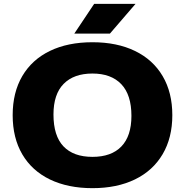

<svg xmlns="http://www.w3.org/2000/svg" viewBox="-20 -970 964 1000"><path d="M46 -370Q46 -488.5 96.2 -574Q146.5 -659.5 240 -704.8Q333.5 -750 461.5 -750Q589.5 -750 683.2 -704.5Q777 -659 827.2 -573.5Q877.5 -488 877.5 -370Q877.5 -252.5 827 -166.8Q776.5 -81 682.8 -35.5Q589 10 461.5 10Q334 10 240.2 -35.2Q146.5 -80.5 96.2 -166Q46 -251.5 46 -370ZM664.5 -366.5Q664.5 -476 611.8 -531.5Q559 -587 461.5 -587Q364.5 -587 311.5 -533.2Q258.5 -479.5 258.5 -373.5Q258.5 -262.5 310.5 -207.8Q362.5 -153 461.5 -153Q560 -153 612.2 -207.2Q664.5 -261.5 664.5 -366.5ZM367 -795 470.5 -950H686L552.5 -795Z"/></svg>

Font: Encode Sans Expanded ExtraBold
Style: Regular
Weight: 800
Width: 7
Designer: Multiple Designers
Foundry: Impallari Type
Version: Version 2.000